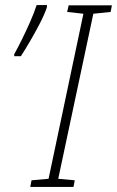

<svg xmlns="http://www.w3.org/2000/svg" viewBox="-20 -735 460 755"><path d="M99 0 104 -26 171 -32 308 -681 244 -688 250 -714H420L415 -688L347 -681L209 -32L274 -26L269 0ZM36 -514V-522Q50 -547 66.5 -580.5Q83 -614 98.5 -649Q114 -684 124 -715H165L164 -705Q154 -676 136 -641.5Q118 -607 98.5 -573.5Q79 -540 62 -514Z"/></svg>

Font: Noto Sans Disp ExtLt
Style: Italic
Weight: 200
Italic angle: -12°
Designer: Monotype Design Team
Foundry: Monotype Imaging Inc.
Version: Version 2.000;GOOG;noto-source:20170915:90ef993387c0